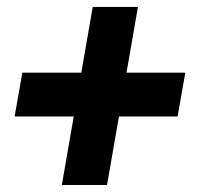

<svg xmlns="http://www.w3.org/2000/svg" viewBox="-20 -609 574 558"><path d="M347.7 -397.9H518.6L496.1 -270.5H325.7L291 -71.3H159.7L194.3 -270.5H22.5L44.9 -397.9H216.3L249.5 -588.9H380.9Z"/></svg>

Font: RobotoDraft
Style: Bold Italic
Weight: 700
Italic angle: -12°
Version: Version 2.001150; 2014